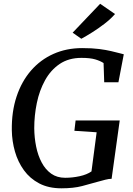

<svg xmlns="http://www.w3.org/2000/svg" viewBox="-20 -1012 721 1040"><path d="M312.5 8Q243 8 192.5 -18.5Q142 -45 109.5 -90Q77 -135 61 -191Q45 -247 44 -306Q42.5 -407 69.8 -489Q97 -571 148 -629.8Q199 -688.5 269.5 -720Q340 -751.5 425 -751.5Q479.5 -751.5 517.5 -746.5Q555.5 -741.5 581.8 -735.2Q608 -729 627 -724Q633 -722.5 638.8 -721Q644.5 -719.5 650.5 -718L621.5 -566.5H544.5L541 -670.5Q522.5 -682.5 495.2 -690.5Q468 -698.5 421 -698.5Q352 -698.5 303.2 -665.5Q254.5 -632.5 224 -577.2Q193.5 -522 179.5 -454.2Q165.5 -386.5 165.5 -317.5Q166 -266 175.8 -218Q185.5 -170 205.8 -131.8Q226 -93.5 257.5 -71.2Q289 -49 333 -49Q372 -49 411.2 -57.5Q450.5 -66 475.5 -83.5L503.5 -295.5L383 -303.5L389.5 -359.5H628.5L584.5 -43.5Q570 -43.5 550.5 -38.5Q531 -33.5 509.5 -27.5Q471 -16.5 424.8 -4.2Q378.5 8 312.5 8ZM420.5 -802 373.5 -835 522.5 -991.5 603 -936Q579.5 -909 546 -883.2Q512.5 -857.5 479 -836.5Q445.5 -815.5 420.5 -802Z"/></svg>

Font: Merriweather 20pt Medium
Style: Italic
Weight: 500
Italic angle: -7.8°
Version: Version 2.101